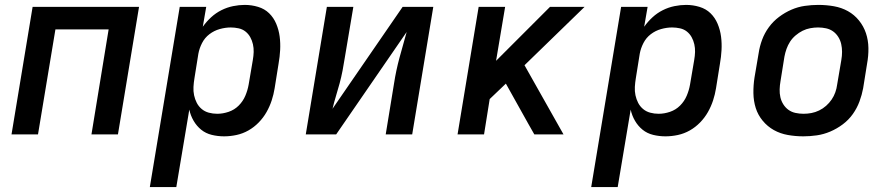

<svg xmlns="http://www.w3.org/2000/svg" viewBox="-20 -548 3640 783"><path d="M27 0 113 -520H547L461 0H353L423 -428H206L135 0Z M591 215 713 -520H821L807 -439Q822 -460 841 -477.5Q860 -495 883 -506.5Q906 -518 930.5 -523Q955 -528 978 -528Q1006 -528 1032.5 -520Q1059 -512 1077.5 -494Q1096 -476 1106.5 -451Q1117 -426 1120.5 -399Q1124 -372 1122.5 -344Q1121 -316 1116 -288L1100 -188Q1096 -163 1088 -138.5Q1080 -114 1067 -91Q1054 -68 1035 -48.5Q1016 -29 993 -16Q970 -3 944.5 2.5Q919 8 894 8Q868 8 843.5 2Q819 -4 800.5 -19Q782 -34 769.5 -55.5Q757 -77 752 -101L699 215ZM866 -84Q889 -84 912.5 -92Q936 -100 953.5 -117.5Q971 -135 980.5 -157.5Q990 -180 994 -203L1011 -303Q1014 -320 1014.5 -336Q1015 -352 1011.5 -367.5Q1008 -383 1000.5 -396.5Q993 -410 981 -419.5Q969 -429 953 -432.5Q937 -436 921 -436Q899 -436 876 -429.5Q853 -423 834 -408.5Q815 -394 804 -372.5Q793 -351 789 -329L773 -229Q770 -211 769 -193.5Q768 -176 771.5 -159.5Q775 -143 782.5 -128.5Q790 -114 802.5 -103.5Q815 -93 831.5 -88.5Q848 -84 866 -84Z M1227 0 1313 -520H1421L1386 -312Q1382 -286 1377 -260Q1372 -234 1365 -208Q1358 -182 1350 -156Q1342 -130 1336 -104H1335Q1335 -104 1335 -103.5Q1335 -103 1335 -103L1622 -520H1747L1661 0H1553L1587 -208Q1591 -234 1596.5 -260Q1602 -286 1609 -312Q1616 -338 1623.5 -364Q1631 -390 1638 -416Q1638 -416 1638 -416.5Q1638 -417 1638 -417L1351 0Z M1846 0 1932 -520H2040L2003 -300L2223 -520H2364L2119 -282L2278 0H2159L2134 -44L2043 -207L1977 -144L1954 0Z M2391 215 2513 -520H2621L2607 -439Q2622 -460 2641 -477.5Q2660 -495 2683 -506.5Q2706 -518 2730.5 -523Q2755 -528 2778 -528Q2806 -528 2832.5 -520Q2859 -512 2877.5 -494Q2896 -476 2906.5 -451Q2917 -426 2920.5 -399Q2924 -372 2922.5 -344Q2921 -316 2916 -288L2900 -188Q2896 -163 2888 -138.5Q2880 -114 2867 -91Q2854 -68 2835 -48.5Q2816 -29 2793 -16Q2770 -3 2744.5 2.5Q2719 8 2694 8Q2668 8 2643.5 2Q2619 -4 2600.5 -19Q2582 -34 2569.5 -55.5Q2557 -77 2552 -101L2499 215ZM2666 -84Q2689 -84 2712.5 -92Q2736 -100 2753.5 -117.5Q2771 -135 2780.5 -157.5Q2790 -180 2794 -203L2811 -303Q2814 -320 2814.5 -336Q2815 -352 2811.5 -367.5Q2808 -383 2800.5 -396.5Q2793 -410 2781 -419.5Q2769 -429 2753 -432.5Q2737 -436 2721 -436Q2699 -436 2676 -429.5Q2653 -423 2634 -408.5Q2615 -394 2604 -372.5Q2593 -351 2589 -329L2573 -229Q2570 -211 2569 -193.5Q2568 -176 2571.5 -159.5Q2575 -143 2582.5 -128.5Q2590 -114 2602.5 -103.5Q2615 -93 2631.5 -88.5Q2648 -84 2666 -84Z M3256 8Q3224 8 3193 2.5Q3162 -3 3136 -17.5Q3110 -32 3090.5 -55.5Q3071 -79 3062 -107.5Q3053 -136 3052.5 -168Q3052 -200 3057 -232L3074 -332Q3078 -359 3088 -386Q3098 -413 3115.5 -437Q3133 -461 3157 -479Q3181 -497 3207.5 -508.5Q3234 -520 3262 -524Q3290 -528 3317 -528Q3350 -528 3381 -522.5Q3412 -517 3438 -502.5Q3464 -488 3483 -464.5Q3502 -441 3511.5 -412.5Q3521 -384 3521.5 -352Q3522 -320 3516 -288L3500 -188Q3495 -161 3485 -134Q3475 -107 3458 -83Q3441 -59 3417 -41Q3393 -23 3366 -11.5Q3339 0 3311 4Q3283 8 3256 8ZM3257 -84Q3273 -84 3289 -87Q3305 -90 3320.5 -97.5Q3336 -105 3349 -116.5Q3362 -128 3371.5 -142Q3381 -156 3386.5 -171.5Q3392 -187 3394 -203L3411 -303Q3414 -320 3414 -336.5Q3414 -353 3410.5 -368.5Q3407 -384 3398.5 -397.5Q3390 -411 3377.5 -420Q3365 -429 3349 -432.5Q3333 -436 3316 -436Q3301 -436 3284.5 -433Q3268 -430 3253 -422.5Q3238 -415 3224.5 -403.5Q3211 -392 3202 -378Q3193 -364 3187.5 -348.5Q3182 -333 3179 -317L3163 -217Q3160 -200 3159.5 -183.5Q3159 -167 3162.5 -151.5Q3166 -136 3174.5 -122.5Q3183 -109 3195.5 -100Q3208 -91 3224 -87.5Q3240 -84 3257 -84Z"/></svg>

Font: Iosevka SS04 SmBd Ex Obl
Style: Regular
Weight: 600
Width: 7
Italic angle: -9°
Monospace: yes
Designer: Belleve Invis
Foundry: Belleve Invis
Version: Version 19.0.0; ttfautohint (v1.8.4)